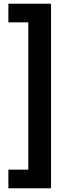

<svg xmlns="http://www.w3.org/2000/svg" viewBox="-20 -762 367 1031"><path d="M25 249V149H132V-642H25V-742H254V249Z"/></svg>

Font: Hanken Grotesk Black
Style: Regular
Weight: 900
Designer: Alfredo Marco Pradil
Foundry: Hanken Design Co.
Version: Version 3.014